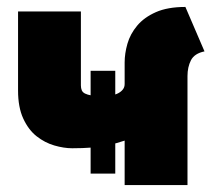

<svg xmlns="http://www.w3.org/2000/svg" viewBox="-20 -533 618 553"><path d="M339 0H520V-314Q520 -340 530 -359.5Q540 -379 569 -385L514 -513Q463 -513 429 -498Q395 -483 375 -459Q355 -435 347 -407Q339 -379 339 -353V-291Q339 -282 334 -275.5Q329 -269 320.5 -264.5Q312 -260 300 -258Q288 -256 273 -256Q255 -256 243.5 -258Q232 -260 225 -263.5Q218 -267 215.5 -273Q213 -279 213 -287V-500H32V-272Q32 -224 47 -191.5Q62 -159 85.5 -140.5Q109 -122 136.5 -114Q164 -106 188 -106Q219 -106 244 -108Q269 -110 292 -115Q315 -120 339 -128ZM241 -329V-33H312V-329Z"/></svg>

Font: Advent Pro Black
Style: Regular
Weight: 900
Version: Version 3.000